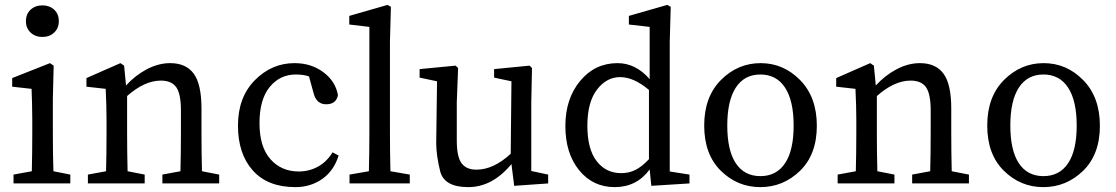

<svg xmlns="http://www.w3.org/2000/svg" viewBox="-20 -749 4555 784"><path d="M267.1 0H35.2V-36.1L109.9 -49.8Q111.8 -126 111.8 -210V-259.8Q111.8 -300.8 110.8 -328.4Q109.9 -356 108.9 -386.2L29.8 -395V-430.2L184.1 -491.2L199.2 -481L195.8 -345.2V-210Q195.8 -113.3 198.2 -49.8L267.1 -36.1ZM201.2 -616Q182.1 -598.1 153.1 -598.1Q124 -598.1 105 -616Q85.9 -633.8 85.9 -662.8Q85.9 -691.9 105 -709.5Q124 -727.1 153.1 -727.1Q182.1 -727.1 201.2 -709.5Q220.2 -691.9 220.2 -662.8Q220.2 -633.8 201.2 -616Z M636.7 -419.9Q570.3 -419.9 499 -356.9V-210Q499 -126 501 -49.8L570.8 -36.1V0H338.9V-36.1L413.1 -49.8Q415 -126 415 -210V-261.2Q415 -315.4 411.6 -386.2L333 -395V-430.2L471.7 -491.2L486.8 -481L494.6 -399.9Q531.7 -440.9 579.3 -466.1Q627 -491.2 674.8 -491.2Q739.7 -491.2 771.2 -448Q802.7 -404.8 802.7 -306.2V-210Q802.7 -126 804.7 -49.8L875 -36.1V0H643.1V-36.1L716.8 -49.8Q718.8 -124 718.8 -210V-297.9Q718.8 -365.7 699.7 -392.8Q680.7 -419.9 636.7 -419.9Z M1186 15.1Q1073.2 15.1 1012.5 -52.7Q951.7 -120.6 951.7 -236.3Q951.7 -351.6 1020.5 -421.4Q1089.4 -491.2 1182.6 -491.2Q1251 -491.2 1300.5 -454.1Q1350.1 -417 1359.9 -360.8Q1353 -323.2 1312 -323.2Q1271 -323.2 1259.8 -371.1L1241.7 -437Q1219.2 -444.8 1188 -444.8Q1123 -444.8 1081.3 -393.8Q1039.6 -342.8 1039.6 -246.1Q1039.6 -149.4 1084.2 -99.1Q1128.9 -48.8 1199.7 -48.8Q1242.7 -48.8 1278.8 -68.8Q1314.9 -88.9 1337.9 -127L1362.8 -113.8Q1342.8 -50.8 1295.2 -17.8Q1247.6 15.1 1186 15.1Z M1653.3 0H1407.2V-36.1L1486.3 -49.8Q1488.3 -131.8 1488.3 -210V-639.2L1406.2 -648.9V-684.1L1562.5 -729L1576.2 -721.2L1572.3 -579.1V-210Q1572.3 -129.9 1574.2 -49.8L1653.3 -36.1Z M1845.2 -175.8Q1845.2 -108.9 1864.7 -82.5Q1884.3 -56.2 1925.3 -56.2Q1995.1 -56.2 2065.4 -121.1L2068.4 -417L1997.6 -432.1V-466.8L2142.6 -481L2152.3 -471.2L2149.4 -331.1V-50.8L2218.3 -36.1V0L2079.6 9.8L2068.4 -79.1Q1990.7 15.1 1892.1 15.1Q1793.5 15.1 1777.3 -50Q1761.2 -115.2 1761.2 -165L1764.6 -417L1693.4 -432.1V-466.8L1840.3 -481L1850.6 -471.2L1845.2 -331.1Z M2632.8 -57.1Q2579.6 15.1 2490.2 15.1Q2400.9 15.1 2344.7 -54Q2288.6 -123 2288.6 -234.4Q2288.6 -345.7 2348.9 -418.5Q2409.2 -491.2 2501.5 -491.2Q2576.2 -491.2 2632.8 -425.8V-639.2L2547.9 -648.9V-684.1L2704.6 -729L2718.8 -721.2L2714.8 -579.1V-48.8L2795.4 -36.1V0L2639.6 9.8ZM2629.9 -381.8Q2567.9 -434.1 2512.2 -434.1Q2456.5 -434.1 2417.5 -382.8Q2378.4 -331.5 2378.4 -235.8Q2378.4 -140.1 2416.3 -91.1Q2454.1 -42 2516.6 -42Q2548.8 -42 2575.2 -55.4Q2601.6 -68.8 2629.9 -99.1Z M3084.5 15.1Q2991.2 15.1 2923.3 -51.8Q2855.5 -118.7 2855.5 -236.3Q2855.5 -354 2924.1 -422.6Q2992.7 -491.2 3085.9 -491.2Q3179.2 -491.2 3247.3 -421.9Q3315.4 -352.5 3315.4 -235.4Q3315.4 -118.2 3246.8 -51.5Q3178.2 15.1 3084.5 15.1ZM3185.5 -391.4Q3150.4 -444.8 3085 -444.8Q3019.5 -444.8 2984.6 -391.4Q2949.7 -337.9 2949.7 -236.3Q2949.7 -134.8 2984.6 -82.3Q3019.5 -29.8 3085 -29.8Q3150.4 -29.8 3185.5 -82.3Q3220.7 -134.8 3220.7 -236.3Q3220.7 -337.9 3185.5 -391.4Z M3698.2 -419.9Q3631.8 -419.9 3560.5 -356.9V-210Q3560.5 -126 3562.5 -49.8L3632.3 -36.1V0H3400.4V-36.1L3474.6 -49.8Q3476.6 -126 3476.6 -210V-261.2Q3476.6 -315.4 3473.1 -386.2L3394.5 -395V-430.2L3533.2 -491.2L3548.3 -481L3556.2 -399.9Q3593.3 -440.9 3640.9 -466.1Q3688.5 -491.2 3736.3 -491.2Q3801.3 -491.2 3832.8 -448Q3864.3 -404.8 3864.3 -306.2V-210Q3864.3 -126 3866.2 -49.8L3936.5 -36.1V0H3704.6V-36.1L3778.3 -49.8Q3780.3 -124 3780.3 -210V-297.9Q3780.3 -365.7 3761.2 -392.8Q3742.2 -419.9 3698.2 -419.9Z M4240.2 15.1Q4147 15.1 4079.1 -51.8Q4011.2 -118.7 4011.2 -236.3Q4011.2 -354 4079.8 -422.6Q4148.4 -491.2 4241.7 -491.2Q4335 -491.2 4403.1 -421.9Q4471.2 -352.5 4471.2 -235.4Q4471.2 -118.2 4402.6 -51.5Q4334 15.1 4240.2 15.1ZM4341.3 -391.4Q4306.2 -444.8 4240.7 -444.8Q4175.3 -444.8 4140.4 -391.4Q4105.5 -337.9 4105.5 -236.3Q4105.5 -134.8 4140.4 -82.3Q4175.3 -29.8 4240.7 -29.8Q4306.2 -29.8 4341.3 -82.3Q4376.5 -134.8 4376.5 -236.3Q4376.5 -337.9 4341.3 -391.4Z"/></svg>

Font: SourceSerifPro-Regular
Style: Regular
Weight: 400
Designer: Frank Grießhammer
Foundry: Adobe Systems Incorporated
Version: Version 1.014;PS Version 1.0;hotconv 1.0.73;makeotf.lib2.5.5